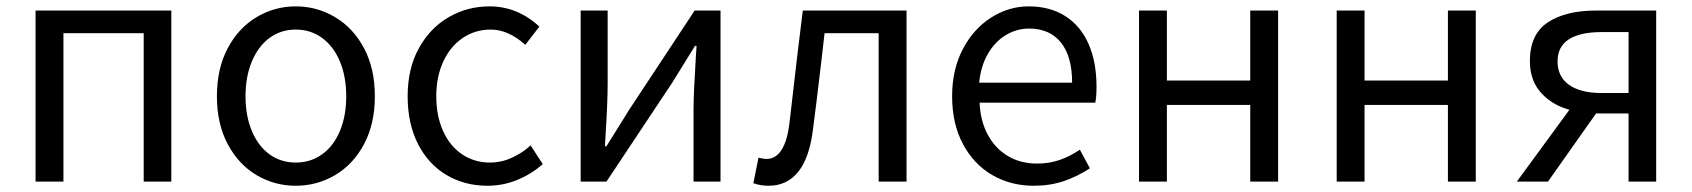

<svg xmlns="http://www.w3.org/2000/svg" viewBox="-20 -576 5366 609"><path d="M523.4 -542.6V0H435.8V-470.8H181.2V0H92.8V-542.6Z M668 -270.6Q668 -358.4 702.1 -422.7Q736.2 -487 793.4 -521.4Q850.6 -555.8 918.2 -555.8Q985.6 -555.8 1043.2 -521.4Q1100.8 -487 1134.9 -422.7Q1169 -358.4 1169 -270.6Q1169 -183.6 1134.9 -119.2Q1100.8 -54.8 1043.2 -20.8Q985.6 13.2 918.2 13.2Q850.6 13.2 793.4 -20.8Q736.2 -54.8 702.1 -119.2Q668 -183.6 668 -270.6ZM1078.2 -270.6Q1078.2 -333 1058.1 -381.1Q1038 -429.2 1001.7 -455.7Q965.4 -482.2 918.2 -482.2Q870.8 -482.2 834.9 -455.7Q799 -429.2 778.9 -381.1Q758.8 -333 758.8 -270.6Q758.8 -208.2 778.9 -160.4Q799 -112.6 834.9 -86.5Q870.8 -60.4 918.2 -60.4Q965.4 -60.4 1001.7 -86.5Q1038 -112.6 1058.1 -160.4Q1078.2 -208.2 1078.2 -270.6Z M1273 -270.6Q1273 -358.4 1308.4 -422.7Q1343.8 -487 1403 -521.4Q1462.2 -555.8 1532.8 -555.8Q1621.4 -555.8 1690.8 -491.6L1646.2 -433.8Q1592.4 -482.2 1536.6 -482.2Q1487.2 -482.2 1447.8 -455.6Q1408.4 -429 1386.1 -380.9Q1363.8 -332.8 1363.8 -270.6Q1363.8 -208.4 1385.3 -160.6Q1406.8 -112.8 1445.6 -86.6Q1484.4 -60.4 1534.4 -60.4Q1570 -60.4 1603 -75.3Q1636 -90.2 1663 -114.8L1701.6 -55.4Q1664.2 -22.8 1619.4 -4.8Q1574.6 13.2 1526.4 13.2Q1454.2 13.2 1396.6 -20.7Q1339 -54.6 1306 -119Q1273 -183.4 1273 -270.6Z M1907.4 -542.6V-312.2Q1907.4 -253.2 1901.4 -158.4Q1899.8 -134.2 1898.8 -112H1903.4Q1920 -138.2 1935.6 -163.4L1975.6 -227.8L2183.4 -542.6H2265.4V0H2179.8V-229.6Q2179.8 -277.2 2187 -393.6Q2188.2 -411 2189.4 -430.6H2184.5L2112.4 -314L1903.6 0H1821.8V-542.6Z M2369.6 5 2385.8 -75.8Q2402.2 -71.8 2410.8 -71.8Q2471 -71.8 2484.4 -188.6Q2497.8 -300.2 2509 -400.6L2526.4 -542.6H2855.4V0H2767V-470.8H2595.4L2585.8 -386.8Q2568.6 -240 2558.8 -166.6Q2548 -76.8 2512.5 -31.8Q2477 13.2 2418 13.2Q2391.2 13.2 2369.6 5Z M3000 -270.6Q3000 -355.6 3034 -420.3Q3068 -485 3124 -520.4Q3180 -555.8 3242.8 -555.8Q3310.8 -555.8 3359.3 -524.7Q3407.8 -493.6 3432.9 -436.4Q3458 -379.2 3458 -301Q3458 -267.2 3454 -250.4H3087.2Q3089.6 -192.4 3113.1 -148.7Q3136.6 -105 3176.8 -81.1Q3217 -57.2 3269.2 -57.2Q3307.2 -57.2 3339.9 -68.2Q3372.6 -79.2 3405.2 -101.2L3437 -42.2Q3397.2 -16 3353.9 -1.4Q3310.6 13.2 3258.8 13.2Q3186.2 13.2 3127.5 -20.7Q3068.8 -54.6 3034.4 -119Q3000 -183.4 3000 -270.6ZM3244.2 -485.4Q3204.8 -485.4 3170.5 -464.8Q3136.2 -444.2 3113.6 -405.4Q3091 -366.6 3085.8 -313.8H3380.6Q3380.6 -397.2 3345 -441.3Q3309.4 -485.4 3244.2 -485.4Z M3681.2 -542.6V-320.6H3945.6V-542.6H4034V0H3945.6V-243.2H3681.2V0H3592.8V-542.6Z M4308.2 -542.6V-320.6H4572.6V-542.6H4661V0H4572.6V-243.2H4308.2V0H4219.8V-542.6Z M4832.6 -382.8Q4832.6 -467 4889.2 -504.8Q4945.8 -542.6 5043.6 -542.6H5233.2V0H5145.6V-216.2H5043.6Q4987.2 -216.2 4939.4 -233.9Q4891.6 -251.6 4862.1 -288.8Q4832.6 -326 4832.6 -382.8ZM5145.6 -474.2H5059.2Q4992.2 -474.2 4956.3 -451.3Q4920.4 -428.4 4920.4 -381Q4920.4 -332.8 4956.8 -306.9Q4993.2 -281 5059.2 -281H5145.6ZM5055.8 -235 4890 0H4791.2L4982.6 -261.4Z"/></svg>

Font: 寒蝉端黑体 Light
Style: Regular
Weight: 300
Designer: ChillDuanSans {Warren2060}; 
Source Han Sans {Ryoko NISHIZUKA 西塚涼子 (kana, bopomofo & ideographs); Paul D. Hunt (Latin, G
Foundry: ChillType&Adobe
Version: Version 1.300;Glyphs 3.3 (3306)